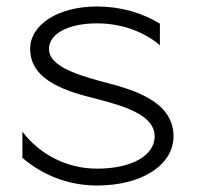

<svg xmlns="http://www.w3.org/2000/svg" viewBox="-20 -566 607 592"><path d="M49 -79.6C110.1 -26.4 190.7 6 279 6C418.6 6 515 -57.8 515 -146C515 -256.8 385.1 -291.1 293.3 -314.8C194.1 -341.1 131 -369.1 131 -415C131 -463.1 193 -494 279 -494C355.5 -494 424.5 -468 473 -426.4V-493C418.9 -526.3 351.7 -546 279 -546C160.5 -546 73 -491 73 -415C73 -315.1 190.9 -282.9 277.8 -261.1C380.9 -234.9 456 -206 457 -146C457 -85.7 385 -46 279 -46C184.9 -46 101.4 -90.9 49 -160.2Z"/></svg>

Font: Resamitz
Style: Regular
Weight: 500
Designer: gluk
Foundry: gluk
Version: Version 0.047